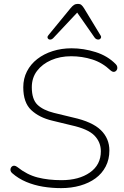

<svg xmlns="http://www.w3.org/2000/svg" viewBox="-20 -962 640 990"><path d="M295 8Q247 8 201.5 0.5Q156 -7 115.5 -24Q75 -41 43 -69Q36 -75 34.5 -81.5Q33 -88 35 -94Q37 -100 42 -104Q47 -108 54 -107.5Q61 -107 69 -101Q119 -61 174 -47Q229 -33 297 -33Q387 -33 443.5 -72.5Q500 -112 500 -182Q500 -229 467 -263Q434 -297 348 -316L249 -340Q182 -356 141 -394.5Q100 -433 100 -512Q100 -557 119 -594Q138 -631 172 -657.5Q206 -684 251.5 -698.5Q297 -713 349 -713Q411 -713 473 -693.5Q535 -674 577 -631Q583 -625 584.5 -617.5Q586 -610 583.5 -604Q581 -598 576 -594.5Q571 -591 564.5 -591.5Q558 -592 550 -599Q508 -639 455.5 -655.5Q403 -672 347 -672Q290 -672 244 -652Q198 -632 171 -596.5Q144 -561 144 -512Q144 -450 173 -422Q202 -394 258 -380L357 -356Q456 -334 500 -291Q544 -248 544 -186Q544 -140 525 -103.5Q506 -67 472.5 -42.5Q439 -18 393.5 -5Q348 8 295 8ZM254 -765Q248 -759 241.5 -758Q235 -757 230.5 -760Q226 -763 225 -768.5Q224 -774 230 -781L344 -920Q353 -931 361.5 -936.5Q370 -942 382 -942Q393 -942 399.5 -936.5Q406 -931 413 -920L498 -780Q503 -773 500.5 -767Q498 -761 492.5 -759Q487 -757 480 -759Q473 -761 468 -768L378 -897Z"/></svg>

Font: Nunito ExtraLight ExtraLight
Style: Italic
Weight: 250
Italic angle: -9°
Version: Version 3.602